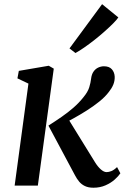

<svg xmlns="http://www.w3.org/2000/svg" viewBox="-20 -868 591 898"><path d="M48.5 0 113 -477 61.5 -501.5 68 -536.5 208 -560.5 231.5 -547 157 0ZM417 10Q393.5 10 377.2 2.2Q361 -5.5 350 -18.8Q339 -32 330.5 -48.5L206.5 -280.5Q239.5 -301.5 269 -322Q298.5 -342.5 324 -364.8Q349.5 -387 370.5 -413.5Q391 -438.5 397.5 -460Q404 -481.5 406 -499.5Q408.5 -520.5 417.5 -533.2Q426.5 -546 439.5 -552Q452.5 -558 466 -558Q491 -558 503.2 -544Q515.5 -530 516.5 -509Q517 -489.5 509.8 -472Q502.5 -454.5 489.5 -438.5Q472.5 -415.5 444.5 -393Q416.5 -370.5 385.2 -350.8Q354 -331 325.2 -315.2Q296.5 -299.5 277.5 -289.5L290.5 -326L424.5 -109Q437.5 -88 451.8 -75.5Q466 -63 478.5 -63Q488.5 -63 500.8 -67.8Q513 -72.5 527.5 -86.5L543 -57.5Q534.5 -44.5 516.8 -28.5Q499 -12.5 473.5 -1.2Q448 10 417 10ZM305 -641.5 457.5 -848.5 533.5 -786.5Q526.5 -776 509.8 -759Q493 -742 470.2 -721.8Q447.5 -701.5 422.5 -681.8Q397.5 -662 374 -645.8Q350.5 -629.5 333 -620Z"/></svg>

Font: Merriweather 36pt Medium
Style: Italic
Weight: 500
Italic angle: -7.8°
Version: Version 2.101